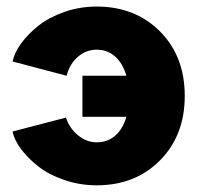

<svg xmlns="http://www.w3.org/2000/svg" viewBox="-20 -552 610 580"><path d="M229 -199.2V-323.2H361.8Q351.1 -360.4 327.9 -381.1Q304.7 -401.9 272 -401.9Q240.2 -401.9 215.3 -380.4Q190.4 -358.9 181.2 -323.2L18.1 -366.2Q23.4 -392.6 43.9 -420.9Q64.5 -449.2 96.2 -474.4Q127.9 -499.5 174.3 -515.9Q220.7 -532.2 272 -532.2Q388.7 -532.2 463.4 -457Q538.1 -381.8 538.1 -262.2Q538.1 -143.1 463.4 -67.6Q388.7 7.8 272 7.8Q221.2 7.8 174.3 -8.3Q127.4 -24.4 95.7 -49.3Q64 -74.2 43.5 -101.8Q22.9 -129.4 18.1 -154.8L179.2 -196.8Q190.4 -163.6 216.3 -142.8Q242.2 -122.1 272 -122.1Q304.7 -122.1 327.9 -142.1Q351.1 -162.1 361.8 -199.2Z"/></svg>

Font: LT Superior Black
Style: Regular
Weight: 900
Designer: Daniel Lyons
Foundry: LyonsType
Version: Version 2.005